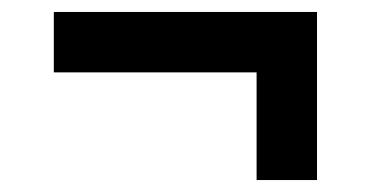

<svg xmlns="http://www.w3.org/2000/svg" viewBox="-20 -385 620 321"><path d="M409 -264H70V-365H510V-84H409Z"/></svg>

Font: Play
Style: Bold
Weight: 700
Designer: Jonas Hecksher (Cyrillic expansion: Cyreal)
Foundry: Jonas Hecksher, Playtype, e-types AS
Version: Version 2.101; ttfautohint (v1.5.65-e2d9)